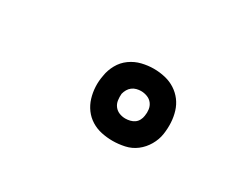

<svg xmlns="http://www.w3.org/2000/svg" viewBox="-49 -940 697 568"><g transform="rotate(30 300.0 -656.0)"><path d="M352 -533Q333 -533 314 -537Q295 -541 279 -551Q263 -561 252 -576Q241 -591 235.5 -609Q230 -627 229 -646.5Q228 -666 232 -686Q235 -706 245.5 -725Q256 -744 273.5 -756.5Q291 -769 311.5 -774Q332 -779 352 -779Q372 -779 391 -774.5Q410 -770 425.5 -760Q441 -750 452 -735.5Q463 -721 468.5 -703Q474 -685 475 -665.5Q476 -646 473 -626Q470 -606 459 -587Q448 -568 431 -555Q414 -542 393 -537.5Q372 -533 352 -533ZM352 -609Q360 -609 368 -611Q376 -613 382.5 -617.5Q389 -622 393 -629.5Q397 -637 398 -645Q400 -656 398.5 -667Q397 -678 390.5 -686.5Q384 -695 373.5 -699Q363 -703 352 -703Q345 -703 337 -701Q329 -699 322.5 -694Q316 -689 312 -682Q308 -675 306 -667Q305 -656 306.5 -645Q308 -634 314.5 -625.5Q321 -617 331 -613Q341 -609 352 -609Z"/></g></svg>

Font: Iosevka SS04 SmBd Ex Obl
Style: Regular
Weight: 600
Width: 7
Italic angle: -9°
Monospace: yes
Designer: Belleve Invis
Foundry: Belleve Invis
Version: Version 19.0.0; ttfautohint (v1.8.4)